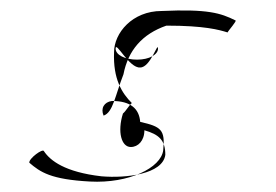

<svg xmlns="http://www.w3.org/2000/svg" viewBox="-20 -429 528 367"><path d="M36 -118C57 -100 77 -86 152 -82C226 -78 288 -108 292 -142C296 -181 288 -187 248 -196C246 -221 230 -236 194 -236C179 -234 172 -222 178 -208C196 -214 200 -246 216 -287C225 -333 252 -364 298 -380C371 -380 399 -372 415 -367C416 -370 434 -390 430 -390C402 -404 377 -412 289 -408C233 -408 198 -366 198 -329C196 -278 213 -251 232 -232C226 -227 221 -217 215 -212C204 -177 212 -148 230 -148C244 -148 256 -160 256 -180C284 -172 296 -161 296 -133C291 -96 221 -88 174 -92C104 -100 76 -122 64 -140C62 -146 35 -126 36 -118ZM201 -336C201 -352 227 -298 248 -300C268 -300 282 -351 282 -336C282 -325 266 -315 242 -315C219 -315 201 -324 201 -336Z"/></svg>

Font: pokerface
Style: Regular
Weight: 400
Version: Version 1